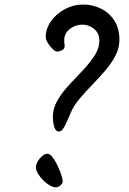

<svg xmlns="http://www.w3.org/2000/svg" viewBox="-20 -808 558 831"><path d="M496.9 -635.9Q496.9 -600.1 479.6 -567Q462.3 -533.8 435.4 -502.4Q408.4 -471 379 -440.8Q349.5 -410.5 324.6 -381Q299.6 -351.4 286.6 -321.1Q275.9 -296.2 267.7 -277.7Q259.5 -259.2 251.9 -249Q244.2 -238.8 234.4 -238.8Q221.2 -238.8 215 -258.1Q208.8 -277.3 208.8 -302.6Q208.8 -339.7 229.1 -374.1Q249.3 -408.6 279.6 -441Q309.8 -473.3 339.7 -505Q369.6 -536.7 389.9 -568.2Q410.1 -599.7 410.1 -631.9Q410.1 -663.9 387.6 -682.6Q365 -701.4 336.6 -701.4Q305.8 -701.4 281.9 -682.2Q258 -663 258 -634.3Q258 -620 259.5 -613.8Q261.1 -607.5 257.9 -599.3Q255.8 -594 245.4 -589.3Q234.9 -584.7 226.2 -584.7Q219.5 -584.7 207.9 -595.9Q196.2 -607.2 187.1 -621.8Q178 -636.3 178 -647.4Q178 -684.1 200.9 -716.4Q223.8 -748.6 260.8 -768.5Q297.7 -788.3 338.4 -788.3Q382.2 -788.3 418.1 -770.2Q453.9 -752 475.4 -718Q496.9 -683.9 496.9 -635.9ZM135.4 -82.8Q135.4 -94.9 143 -108.7Q150.5 -122.5 162.5 -132.6Q174.4 -142.6 185.9 -142.6Q195.3 -142.6 206.9 -128.3Q218.4 -113.9 228.3 -93Q238.2 -72.1 244.8 -52.4Q251.3 -32.6 251.3 -21.9Q251.3 -14.8 241.8 -5.9Q232.3 2.9 221.8 2.9Q209.4 2.9 194.7 -6Q179.9 -14.8 166.5 -28.2Q153.1 -41.6 144.3 -56.5Q135.4 -71.4 135.4 -82.8Z"/></svg>

Font: Kalam Variable Light
Style: Regular
Weight: 300
Designer: Lipi Raval, Jonny Pinhorn
Foundry: Indian Type Foundry
Version: Version 3.000